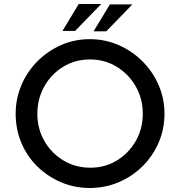

<svg xmlns="http://www.w3.org/2000/svg" viewBox="-20 -928 896 956"><path d="M58 -362Q58 -437 86.5 -504Q115 -571 166 -622.5Q217 -674 284 -703.5Q351 -733 427 -733Q503 -733 570.5 -703.5Q638 -674 689.5 -622.5Q741 -571 770 -504Q799 -437 799 -362Q799 -285 770 -218Q741 -151 689.5 -100Q638 -49 570.5 -20.5Q503 8 427 8Q351 8 284 -20.5Q217 -49 166 -99Q115 -149 86.5 -216.5Q58 -284 58 -362ZM166 -361Q166 -287 201 -226Q236 -165 296 -129Q356 -93 430 -93Q503 -93 562 -129Q621 -165 656 -226Q691 -287 691 -362Q691 -437 655.5 -498.5Q620 -560 560.5 -596Q501 -632 428 -632Q354 -632 294.5 -595.5Q235 -559 200.5 -497.5Q166 -436 166 -361ZM484 -908 354 -774H291L372 -908ZM639 -906 509 -772H446L527 -906Z"/></svg>

Font: Reem Kufi Fun
Style: Regular
Weight: 400
Designer: Khaled Hosny
Version: Version 1.005